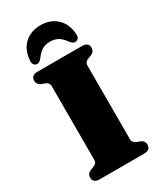

<svg xmlns="http://www.w3.org/2000/svg" viewBox="-226 -999 914 1081"><g transform="rotate(-30 231.0 -459.0)"><path d="M347 -111Q347 -98.5 353.5 -90.8Q360 -83 372.5 -78L391.5 -71Q417.5 -61 417.5 -34Q417.5 -18.5 407 -9.2Q396.5 0 374.5 0H87.5Q65.5 0 55 -9.2Q44.5 -18.5 44.5 -34Q44.5 -61 70.5 -71L89.5 -78Q102.5 -83 108.8 -90.8Q115 -98.5 115 -111V-589Q115 -601.5 108.8 -609.2Q102.5 -617 89.5 -622L70.5 -629Q44.5 -639 44.5 -666Q44.5 -682 55 -691Q65.5 -700 87.5 -700H374.5Q396.5 -700 407 -691Q417.5 -682 417.5 -666Q417.5 -639 391.5 -629L372.5 -622Q360 -617 353.5 -609.2Q347 -601.5 347 -589ZM231 -811.5Q199 -811.5 177.8 -797.8Q156.5 -784 138 -758Q130 -748.5 123.2 -743.5Q116.5 -738.5 107.5 -738.5Q93.5 -738.5 86.2 -749Q79 -759.5 81 -776.5Q86.5 -845 128 -881.8Q169.5 -918.5 231 -918.5Q292.5 -918.5 334 -881.8Q375.5 -845 381 -776.5Q383 -759.5 375.8 -749Q368.5 -738.5 354 -738.5Q346 -738.5 338.8 -743.5Q331.5 -748.5 324 -758Q305.5 -785.5 283.5 -798.5Q261.5 -811.5 231 -811.5Z"/></g></svg>

Font: Fraunces
Style: Regular
Weight: 900
Version: Version 1.000;[b76b70a41]